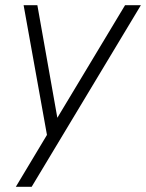

<svg xmlns="http://www.w3.org/2000/svg" viewBox="-20 -520 563 740"><path d="M41 200H102L523 -500H462L201 -66L124 -500H71L161 0Z"/></svg>

Font: Uncut Sans Light Italic
Style: Regular
Weight: 300
Italic angle: -11°
Designer: Kasper Nordkvist
Foundry: UNCUT.wtf
Version: Version 1.304;Glyphs 3.2 (3246)